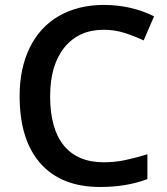

<svg xmlns="http://www.w3.org/2000/svg" viewBox="-20 -744 674 774"><path d="M397.9 -624Q297.4 -624 239.7 -552.7Q182.1 -481.4 182.1 -356Q182.1 -224.6 237.5 -157.2Q293 -89.8 397.9 -89.8Q443.4 -89.8 485.8 -98.9Q528.3 -107.9 574.2 -122.1V-22Q490.2 9.8 383.8 9.8Q227.1 9.8 143.1 -85.2Q59.1 -180.2 59.1 -356.9Q59.1 -468.3 99.9 -551.8Q140.6 -635.3 217.8 -679.7Q294.9 -724.1 398.9 -724.1Q508.3 -724.1 601.1 -678.2L559.1 -581.1Q522.9 -598.1 482.7 -611.1Q442.4 -624 397.9 -624Z"/></svg>

Font: f0_21440          
Style: Regular
Weight: 600
Foundry: Ascender Corporation
Version: Version 1.10